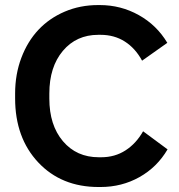

<svg xmlns="http://www.w3.org/2000/svg" viewBox="-20 -731 711 762"><path d="M371.1 11.2Q223.6 11.2 131.8 -86.4Q40 -184.1 40 -340.8V-359.9Q40 -436 64.7 -501.5Q89.4 -566.9 132.6 -612.8Q175.8 -658.7 236.8 -684.8Q297.9 -710.9 369.1 -710.9H376Q459.5 -710.9 530.8 -671.1Q602.1 -631.3 644 -561L543.9 -490.2Q517.1 -539.6 475.3 -566.2Q433.6 -592.8 378.9 -592.8H370.1Q283.2 -592.8 229.5 -529.1Q175.8 -465.3 175.8 -359.9V-339.8Q175.8 -234.4 229.7 -170.7Q283.7 -106.9 372.1 -106.9H381.8Q436 -106.9 478.3 -134.3Q520.5 -161.6 547.9 -210L645 -138.2Q603.5 -67.4 533.4 -28.1Q463.4 11.2 378.9 11.2Z"/></svg>

Font: Fixel Text SemiBold
Style: Regular
Weight: 600
Width: 4
Designer: AlfaBravo + MacPaw
Foundry: Kyrylo Tkachov, Marchela Mozhyna, Serhii Makarenko, Maria Weinstein, Zakhar Kryvoshyya
Version: Version 1.211